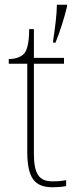

<svg xmlns="http://www.w3.org/2000/svg" viewBox="-20 -780 326 810"><path d="M204 -608V-600H214C233 -645 253 -711 263 -753V-760H220C220 -723 212 -658 204 -608ZM202 10C220 10 238 9 259 5V-20C238 -16 223 -15 201 -15C145 -15 123 -46 123 -132V-511H250V-536H123V-657H103C103 -592 92 -563 79 -551C66 -539 45 -531 17 -531V-511H95V-141C95 -30 125 10 202 10Z"/></svg>

Font: Noto Serif Gurmukhi Thin
Style: Regular
Weight: 100
Designer: Vaibhav Singh and the Monotype Design Team
Foundry: Monotype Imaging Inc.
Version: Version 2.004